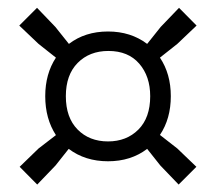

<svg xmlns="http://www.w3.org/2000/svg" viewBox="-20 -622 566 503"><path d="M77.5 -138.5 31.5 -185 81 -233 126.5 -268Q98.5 -311 98.5 -370Q98.5 -428.5 126.5 -471L81 -507L30.5 -555L77 -601.5L125 -551.5L160.5 -507Q203 -539.5 263 -539.5Q322.5 -539.5 365.5 -507L401 -551.5L449 -601.5L495 -555L444.5 -507L399 -471Q427.5 -428.5 427.5 -370Q427.5 -311 399 -268.5L444.5 -233L494.5 -185L448 -138.5L400 -188.5L365.5 -232Q323 -199.5 263 -199.5Q203 -199.5 160 -232L125.5 -188.5ZM263 -251.5Q311.5 -251.5 342.5 -282.5Q373.5 -313.5 373.5 -370Q373.5 -422 344.8 -455.2Q316 -488.5 264 -488.5Q214.5 -488.5 183.5 -457.2Q152.5 -426 152.5 -370Q152.5 -314 183.2 -282.8Q214 -251.5 263 -251.5Z"/></svg>

Font: Encode Sans Condensed Condensed
Style: Regular
Weight: 400
Width: 3
Designer: Multiple Designers
Foundry: Impallari Type
Version: Version 3.000; ttfautohint (v1.8.3) -l 8 -r 50 -G 200 -x 14 